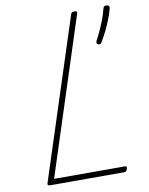

<svg xmlns="http://www.w3.org/2000/svg" viewBox="-108 -1114 921 1190"><g transform="rotate(-10 352.5 -518.5)"><path d="M110 0Q90 0 95 -15L421 -1020Q423 -1028 427.5 -1031.5Q432 -1035 444 -1035Q454 -1035 458 -1031.5Q462 -1028 459 -1020L140 -35H584Q595 -35 596 -30.5Q597 -26 595 -18Q592 -8 587.5 -4Q583 0 574 0ZM555 -808Q547 -811 545.5 -817Q544 -823 548 -832Q561 -856 575.5 -887.5Q590 -919 603 -952.5Q616 -986 623 -1016Q625 -1024 628.5 -1030.5Q632 -1037 643 -1037Q658 -1037 661.5 -1030.5Q665 -1024 663 -1016Q655 -984 640.5 -947.5Q626 -911 609.5 -878Q593 -845 578 -821Q574 -813 569.5 -809.5Q565 -806 555 -808Z"/></g></svg>

Font: Playwrite CO Thin
Style: Regular
Weight: 250
Version: Version 1.002